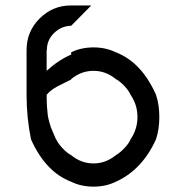

<svg xmlns="http://www.w3.org/2000/svg" viewBox="-20 -687 683 717"><path d="M412.5 -8.3Q375 10 329.2 10Q283.3 10 245.8 -8.3Q150 -45 95.8 -166.7Q79.2 -248.3 79.2 -333.3V-500Q79.2 -569.2 127.9 -617.9Q176.7 -666.7 245.8 -666.7H320.8L245.8 -590.8Q209.2 -590 182.1 -563.8Q155 -537.5 155 -500H154.2V-422.5Q196.7 -461.7 245.8 -483.3V-491.7Q283.3 -510 329.2 -510Q375 -510 412.5 -491.7Q508.3 -455 562.5 -333.3Q575 -295.8 575 -250Q575 -204.2 562.5 -166.7Q510.8 -52.5 412.5 -8.3ZM412.5 -107.5Q427.5 -115.8 444.6 -133.8Q461.7 -151.7 467.5 -166.7Q493.3 -204.2 493.3 -250Q493.3 -295.8 467.5 -333.3Q461.7 -347.5 445 -365.4Q428.3 -383.3 412.5 -391.7Q375 -422.5 329.2 -422.5Q283.3 -422.5 245.8 -391.7V-390Q238.3 -385.8 214.6 -374.6Q190.8 -363.3 177.5 -354.2Q164.2 -345 154.2 -333.3Q154.2 -309.2 155.4 -289.2Q156.7 -269.2 158.3 -257.5Q160 -245.8 164.2 -230.8Q168.3 -215.8 170.4 -210.4Q172.5 -205 179.6 -188.8Q186.7 -172.5 189.2 -166.7H190Q195.8 -152.5 212.9 -134.2Q230 -115.8 245.8 -107.5Q283.3 -76.7 329.2 -76.7Q375 -76.7 412.5 -107.5Z"/></svg>

Font: 0xA000
Style: Regular
Weight: 400
Version: Version 0.1